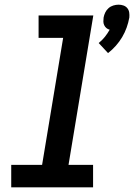

<svg xmlns="http://www.w3.org/2000/svg" viewBox="-20 -801 573 821"><path d="M442 -574 402 -617Q417 -629 428.5 -643.5Q440 -658 449 -674Q441 -676 435 -681Q429 -686 425.5 -693.5Q422 -701 422 -709Q422 -717 423 -726Q425 -737 430 -747.5Q435 -758 444 -766Q453 -774 464.5 -777.5Q476 -781 487 -781Q498 -781 508 -777.5Q518 -774 524.5 -766Q531 -758 532.5 -747.5Q534 -737 533 -726Q529 -704 521.5 -683Q514 -662 502.5 -642.5Q491 -623 475.5 -605.5Q460 -588 442 -574ZM28 0V-96H160L250 -639H145V-735H379L273 -96H378V0Z"/></svg>

Font: Iosevka Curly Slab Oblique
Style: Bold
Weight: 700
Italic angle: -9°
Monospace: yes
Designer: Belleve Invis
Foundry: Belleve Invis
Version: Version 11.1.0; ttfautohint (v1.8.3)